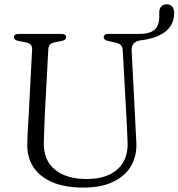

<svg xmlns="http://www.w3.org/2000/svg" viewBox="-20 -858 831 894"><path d="M570 -288.5 551.5 -624.5Q550.5 -640.5 542 -648.5Q533.5 -656.5 515.5 -660L483.5 -667.5Q463 -671.5 463 -684.5Q463 -692 468.2 -696Q473.5 -700 482.5 -700H625Q679.5 -700 700.5 -720.5Q721.5 -741 721.5 -777.5V-800Q721.5 -818 730.8 -828Q740 -838 756.5 -838Q772.5 -838 781.8 -827.5Q791 -817 791 -797.5Q791 -763 775 -738Q759 -713 729.2 -697Q699.5 -681 657 -673.5L631 -669.5Q611 -666 601.5 -654.2Q592 -642.5 593 -623L610 -290Q611 -264.5 612.5 -240.2Q614 -216 615 -190.5Q617 -131 589.8 -84.5Q562.5 -38 506.5 -11.2Q450.5 15.5 367.5 15.5Q281.5 15.5 222.8 -10Q164 -35.5 134.8 -81Q105.5 -126.5 107 -187.5Q107 -203 108.2 -227.5Q109.5 -252 111 -276.8Q112.5 -301.5 113.5 -319L129.5 -627Q130.5 -642.5 122 -650.8Q113.5 -659 96.5 -661.5L65.5 -667.5Q45 -671.5 45 -684.5Q45 -692 50.2 -696Q55.5 -700 65 -700H268Q277.5 -700 282.8 -696Q288 -692 288 -684.5Q288 -677.5 282.5 -673.5Q277 -669.5 267.5 -667.5L237 -661.5Q220.5 -658.5 213 -651Q205.5 -643.5 205 -628.5L188.5 -321.5Q187 -283.5 186 -253Q185 -222.5 184 -197.5Q181.5 -113 235 -68.8Q288.5 -24.5 384 -24.5Q446 -24.5 489.2 -45Q532.5 -65.5 554.2 -103.5Q576 -141.5 574 -194.5Q573 -226 572 -247.8Q571 -269.5 570 -288.5Z"/></svg>

Font: Fraunces 48pt Soft Wonky Light
Style: Regular
Weight: 300
Version: Version 1.000;[b76b70a41]